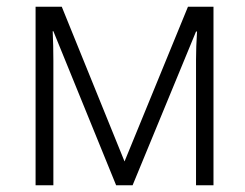

<svg xmlns="http://www.w3.org/2000/svg" viewBox="-20 -552 729 572"><path d="M616 -532V0H564V-374Q564 -413 567 -458H564L375 0H326L139 -459H137Q138 -436 138.5 -415.5Q139 -395 139 -371V0H86V-532H164L351 -71L540 -532Z"/></svg>

Font: Noto Sans Light
Style: Regular
Weight: 300
Designer: Monotype Design Team
Foundry: Monotype Imaging Inc.
Version: Version 2.007